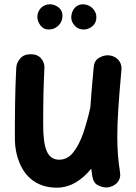

<svg xmlns="http://www.w3.org/2000/svg" viewBox="-20 -804 629 888"><path d="M541.5 -479C542 -481.9 542 -484.9 542 -487.8C542 -521.5 516.6 -544.4 485.4 -547.9C482.9 -548.3 480.5 -548.3 478 -548.3C463.9 -548.3 450.2 -543.9 436.5 -535.6C422.4 -526.9 414.6 -512.2 413.1 -491.2C406.7 -420.4 401.4 -360.4 397.9 -308.1L397.5 -305.7C388.7 -265.1 377.9 -227.1 365.7 -190.4C353 -153.8 337.9 -123.5 319.8 -100.6C301.8 -77.1 279.8 -65.4 253.9 -65.4C197.8 -65.4 179.7 -119.6 179.7 -228.5C179.7 -347.7 181.6 -411.1 185.5 -489.7V-492.7C185.5 -508.3 180.2 -522.5 169.4 -534.7C158.7 -546.9 142.6 -553.2 121.6 -553.2C101.1 -553.2 85 -546.9 73.7 -533.7C62 -520.5 55.7 -505.9 55.2 -489.7C49.3 -379.9 48.8 -269.5 48.8 -165.5C48.8 -123 56.2 -84.5 70.8 -49.8C99.6 20 157.2 64 242.7 64C306.6 64 359.4 28.3 401.9 -23.9C403.3 -12.7 404.8 -1.5 406.7 9.8C410.2 31.7 418.9 45.9 433.1 52.7C446.8 59.6 459.5 63 470.7 63C476.1 63 481.9 62.5 487.3 61C516.6 53.7 536.1 31.2 536.1 4.4C536.1 0 535.6 -4.9 534.7 -10.3C526.4 -62.5 522.5 -111.3 522.5 -173.3C522.5 -210 523.9 -252.9 527.3 -301.8C530.3 -350.1 535.2 -409.2 541.5 -479ZM425.8 -724.1C425.8 -740.7 419.4 -754.9 407.2 -766.6C395 -778.3 379.9 -784.2 362.8 -784.2C332 -784.2 309.6 -756.8 309.6 -723.6C309.6 -709.5 314.9 -696.8 325.7 -685.1C336.4 -673.3 350.1 -667.5 367.2 -667.5C381.8 -667.5 395.5 -672.9 407.7 -683.1C419.9 -693.4 425.8 -707 425.8 -724.1ZM269 -731.4C269 -747.6 262.7 -760.7 250.5 -770C238.3 -779.3 224.6 -784.2 210.4 -784.2C178.7 -784.2 152.8 -758.8 152.8 -726.1C152.8 -712.4 157.7 -699.2 167 -686.5C176.3 -673.8 189 -667.5 205.1 -667.5C223.1 -667.5 238.3 -673.8 250.5 -686C262.7 -698.2 269 -713.4 269 -731.4Z"/></svg>

Font: Mikhak
Style: Bold
Weight: 700
Designer: Amin Abedi
Version: Version 3.2